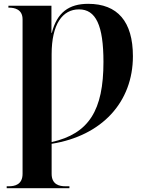

<svg xmlns="http://www.w3.org/2000/svg" viewBox="-20 -744 770 1004"><path d="M15 240H343V230H321C292 230 250 222 250 165V8C513 -34 675 -210 675 -450C675 -631 595 -724 441 -724C341 -724 278 -679 251 -572H249V-714H24V-704H27C55 -704 98 -696 98 -643V165C98 222 56 230 27 230H15ZM250 -1V-460C250 -618 307 -695 393 -695C481 -695 521 -612 521 -420C521 -167 445 -45 250 -1Z"/></svg>

Font: Noto Serif Display
Style: Bold
Weight: 700
Designer: Monotype Design Team
Foundry: Monotype Imaging Inc.
Version: Version 2.009